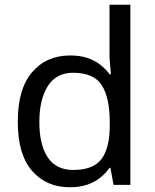

<svg xmlns="http://www.w3.org/2000/svg" viewBox="-20 -780 655 810"><path d="M275 10Q175 10 115 -59.5Q55 -129 55 -267Q55 -405 115.5 -475.5Q176 -546 276 -546Q318 -546 349 -535.5Q380 -525 403 -507Q426 -489 442 -467H448Q447 -480 444.5 -505.5Q442 -531 442 -546V-760H530V0H459L446 -72H442Q426 -49 403 -30.5Q380 -12 348.5 -1Q317 10 275 10ZM289 -63Q374 -63 408.5 -109.5Q443 -156 443 -250V-266Q443 -366 410 -419.5Q377 -473 288 -473Q217 -473 181.5 -416.5Q146 -360 146 -265Q146 -169 181.5 -116Q217 -63 289 -63Z"/></svg>

Font: utelugu25
Style: Book
Weight: 400
Designer: Jelle Bosma - Monotype Design Team
Foundry: Monotype Imaging Inc.
Version: Version 2.003